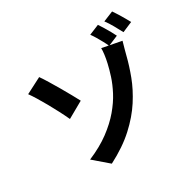

<svg xmlns="http://www.w3.org/2000/svg" viewBox="-195 -1081 1390 1367"><g transform="rotate(-30 500.0 -398.0)"><path d="M227.1 -32.4Q329.8 -75.7 402.4 -129.7Q475 -183.7 524.3 -242.1Q573.6 -300.4 603.8 -358.2Q634 -416.1 650.8 -468.4Q667.6 -520.8 676.8 -562Q684.8 -596.6 688.9 -629.1Q692.9 -661.5 692.1 -679.9L850 -649.5Q841.4 -622.3 833.3 -590Q825.2 -557.8 820.9 -543.4Q802.9 -470.9 772.6 -390.3Q742.2 -309.8 689.7 -228Q637.1 -146.2 554 -70Q470.8 6.3 346.6 70.3ZM206.6 -722.3Q225.5 -695.6 249.1 -656.7Q272.8 -617.9 297.7 -575.2Q322.6 -532.6 344 -493.7Q365.4 -454.9 379.1 -428.8L247.4 -354.3Q228.9 -394.5 206.5 -437.4Q184.2 -480.3 161.1 -521.4Q138.1 -562.5 116.6 -597.4Q95.1 -632.3 77.9 -656ZM754.8 -835.3Q767.3 -817.2 782 -792.8Q796.8 -768.4 810.6 -743.9Q824.4 -719.4 833.1 -700.9L749.7 -665.9Q740.5 -687.4 727.1 -711.7Q713.8 -735.9 699.9 -759.5Q685.9 -783.1 672.4 -801.4ZM889.9 -867.3Q902.7 -849.2 917.7 -825Q932.7 -800.8 946.6 -776.7Q960.6 -752.6 970 -734.7L886.6 -699.1Q870.4 -730.1 849 -768.2Q827.5 -806.3 806.8 -833.5Z"/></g></svg>

Font: Noto Sans TC
Style: Regular
Weight: 100
Designer: Ryoko NISHIZUKA 西塚涼子 (kana, bopomofo & ideographs); Paul D. Hunt (Latin, Greek & Cyrillic); Sandoll Communications 산돌커뮤니
Foundry: Adobe
Version: Version 2.004;hotconv 1.0.118;makeotfexe 2.5.65603